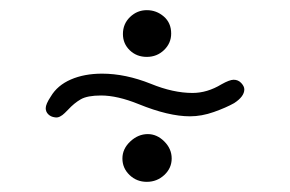

<svg xmlns="http://www.w3.org/2000/svg" viewBox="-20 -502 570 378"><path d="M222 -435Q222 -455 236 -468.5Q250 -482 269 -482Q288 -482 302.5 -469.5Q317 -457 317 -436Q317 -417 303 -403.5Q289 -390 269 -390Q249 -390 235.5 -403Q222 -416 222 -435ZM70 -289Q70 -297 80 -312Q93 -334 119.5 -345.5Q146 -357 181 -357Q227 -357 277 -337Q321 -319 359 -319Q388 -319 416 -336Q432 -345 440 -345Q449 -345 455 -338.5Q461 -332 461 -326Q461 -312 441 -299Q425 -290 401 -281.5Q377 -273 354 -273Q312 -273 253 -297Q211 -314 179 -314Q152 -314 139 -306.5Q126 -299 114 -286Q112 -284 107.5 -279.5Q103 -275 98 -272.5Q93 -270 88 -271Q80 -272 75 -277Q70 -282 70 -289ZM221 -190Q221 -209 236.5 -223.5Q252 -238 271 -238Q289 -238 303.5 -223.5Q318 -209 318 -190Q318 -171 303.5 -157.5Q289 -144 269 -144Q249 -144 235 -157.5Q221 -171 221 -190Z"/></svg>

Font: Mali Light
Style: Regular
Weight: 300
Designer: Kitiyaporn Chalermlarp | Katatrad Aksorn Co.,Ltd.
Foundry: Cadson Demak Co.,Ltd.
Version: Version 1.000; ttfautohint (v1.6)